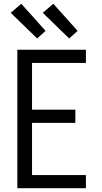

<svg xmlns="http://www.w3.org/2000/svg" viewBox="-20 -999 540 1019"><path d="M72 0V-735H436V-665H150V-417H380V-347H150V-70H436V0ZM347 -795 207 -931 263 -979 392 -835ZM177 -795 37 -931 93 -979 222 -835Z"/></svg>

Font: Huly
Style: Regular
Weight: 400
Designer: Belleve Invis
Foundry: Belleve Invis
Version: Version 33.2.5; ttfautohint (v1.8.4)